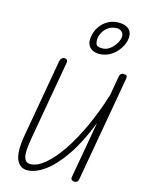

<svg xmlns="http://www.w3.org/2000/svg" viewBox="-182 -1415 1137 1526"><g transform="rotate(15 386.0 -652.0)"><path d="M197 9Q136 9 109.5 -52.8Q83 -114.5 107.5 -255.5L219.5 -891Q221.5 -902 226.2 -910.5Q231 -919 238.8 -923.8Q246.5 -928.5 256.5 -928.5Q270.5 -928 276.8 -919.2Q283 -910.5 280.5 -896.5L167.5 -255Q161.5 -219.5 156.5 -182.5Q151.5 -145.5 153.2 -114.2Q155 -83 167.8 -63.8Q180.5 -44.5 209 -44.5Q264 -44.5 327 -96.8Q390 -149 454 -243.2Q518 -337.5 576.5 -464.2Q635 -591 681 -740L709 -900Q711.5 -912 718.8 -920.2Q726 -928.5 743 -928.5Q761.5 -928.5 767.2 -921Q773 -913.5 770.5 -899L617 -28Q615 -13.5 605.8 -6.8Q596.5 0 585 0Q571 0 562 -7.8Q553 -15.5 556 -32.5L638 -496.5Q571 -325.5 494 -213.2Q417 -101 340.2 -46Q263.5 9 197 9ZM509 -1032Q482 -1032 460 -1042Q438 -1052 425 -1071.8Q412 -1091.5 412 -1120Q412 -1155.5 425 -1189.8Q438 -1224 462.5 -1251.8Q487 -1279.5 521.5 -1296.2Q556 -1313 598.5 -1313Q649.5 -1313 678.5 -1291Q707.5 -1269 707.5 -1226Q707.5 -1196 693.5 -1162.5Q679.5 -1129 653.2 -1099.2Q627 -1069.5 590.5 -1050.8Q554 -1032 509 -1032ZM524.5 -1081Q558.5 -1081 587.5 -1103.8Q616.5 -1126.5 634.5 -1158Q652.5 -1189.5 652.5 -1215Q652.5 -1236.5 636.5 -1251.2Q620.5 -1266 598.5 -1266Q555 -1266 525.8 -1244.8Q496.5 -1223.5 481.5 -1193.8Q466.5 -1164 466.5 -1138.5Q466.5 -1116.5 471 -1104Q475.5 -1091.5 488 -1086.2Q500.5 -1081 524.5 -1081Z"/></g></svg>

Font: Edu AU VIC WA NT Pre
Style: Regular
Weight: 400
Designer: Tina and Corey Anderson, Eben Sorkin, Mirko Velimirovic
Foundry: Google for Education
Version: Version 1.001